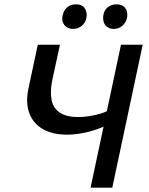

<svg xmlns="http://www.w3.org/2000/svg" viewBox="-20 -864 684 884"><path d="M397 0 537 -658H637L497 0ZM290 -244Q222 -244 177.5 -269.5Q133 -295 115 -343Q97 -391 111 -457L154 -658H256L220 -492Q210 -439 218 -401.5Q226 -364 257 -344.5Q288 -325 341 -325Q365 -325 393 -329.5Q421 -334 446.5 -342Q472 -350 486 -361L523 -322Q494 -297 453.5 -279.5Q413 -262 370 -253Q327 -244 290 -244ZM317 -731Q299 -731 286.5 -739.5Q274 -748 269 -763Q264 -778 269 -795Q274 -818 290 -831Q306 -844 330 -844Q348 -844 359.5 -836.5Q371 -829 376 -814.5Q381 -800 378 -782Q374 -760 357 -745.5Q340 -731 317 -731ZM504 -731Q486 -731 474 -739.5Q462 -748 457.5 -763Q453 -778 456 -795Q460 -818 476.5 -831Q493 -844 516 -844Q534 -844 546 -836.5Q558 -829 563 -814.5Q568 -800 565 -782Q560 -760 543.5 -745.5Q527 -731 504 -731Z"/></svg>

Font: Ysabeau Infant SemiBold
Style: Italic
Weight: 600
Italic angle: -12°
Designer: Christian Thalmann (Catharsis Fonts)
Version: Version 2.002; featfreeze: ss01,ss02,lnum